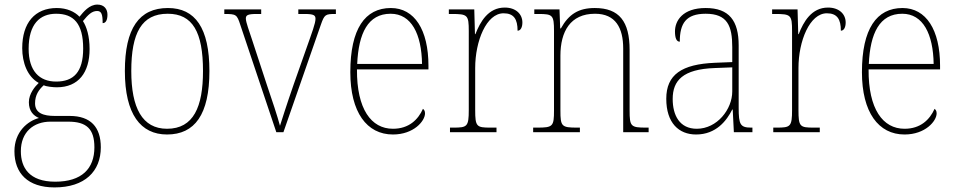

<svg xmlns="http://www.w3.org/2000/svg" viewBox="-20 -577 4173 838"><path d="M218 241C350 241 420 171 420 66C420 -22 376 -71 284 -71H219C170 -71 133 -83 133 -126C133 -163 150 -186 171 -205C181 -199 213 -196 228 -196C323 -196 371 -261 371 -363C371 -420 358 -460 342 -485C365 -513 381 -529 404 -529C423 -529 428 -514 428 -476C442 -476 449 -490 449 -513C449 -537 435 -557 405 -557C370 -557 345 -526 327 -504C306 -526 272 -542 228 -542C132 -542 77 -477 77 -367C77 -303 100 -242 149 -215C133 -200 106 -168 106 -131C106 -92 126 -72 150 -62C101 -49 43 -2 43 83C43 179 101 241 218 241ZM225 -221C152 -221 105 -267 105 -364C105 -472 154 -517 225 -517C301 -517 343 -475 343 -365C343 -262 301 -221 225 -221ZM221 216C107 216 71 154 71 83C71 -1 127 -46 200 -46H278C357 -46 392 -15 392 66C392 159 337 216 221 216Z M709 10C830 10 894 -77 894 -267C894 -455 832 -542 713 -542C587 -542 525 -453 525 -267C525 -78 594 10 709 10ZM709 -15C601 -15 553 -106 553 -267C553 -433 598 -517 712 -517C821 -517 866 -437 866 -267C866 -111 825 -15 709 -15Z M1029 -468 1186 0H1217L1380 -468C1396 -514 1400 -516 1444 -516H1446V-536H1282V-516H1310C1350 -516 1357 -510 1357 -495C1357 -475 1342 -436 1317 -365L1262 -209C1229 -114 1210 -53 1202 -28C1192 -66 1166 -145 1146 -203L1079 -407C1069 -438 1053 -480 1053 -496C1053 -510 1060 -516 1099 -516H1120V-536H959V-516C1011 -516 1014 -514 1029 -468Z M1695 10C1786 10 1835 -49 1835 -82C1835 -93 1831 -98 1826 -102C1805 -55 1765 -15 1695 -15C1600 -15 1537 -101 1538 -274H1850V-290C1850 -447 1789 -542 1686 -542C1573 -542 1509 -451 1509 -262C1509 -87 1581 10 1695 10ZM1822 -298H1539C1545 -432 1586 -517 1685 -517C1776 -517 1820 -428 1822 -298Z M1944 0H2147V-20H2121C2060 -20 2054 -24 2054 -97V-280C2054 -398 2103 -519 2178 -519C2223 -519 2239 -493 2239 -443C2253 -443 2260 -459 2260 -479C2260 -515 2232 -544 2183 -544C2111 -544 2076 -482 2055 -428H2053L2050 -536H1939V-516H1951C2021 -516 2026 -512 2026 -441V-97C2026 -24 2019 -20 1959 -20H1944Z M2307 0H2511V-20H2499C2431 -20 2426 -25 2426 -95V-334C2426 -439 2469 -517 2577 -517C2667 -517 2700 -455 2700 -365V0H2811V-20H2800C2733 -20 2728 -25 2728 -95V-359C2728 -483 2683 -542 2576 -542C2506 -542 2463 -516 2428 -453H2425L2422 -536H2312V-516H2331C2392 -516 2398 -511 2398 -442V-95C2398 -25 2393 -20 2325 -20H2307Z M3018 10C3106 10 3152 -51 3176 -99H3178L3183 0H3264V-20H3259C3211 -20 3204 -33 3204 -107V-379C3204 -486 3163 -542 3060 -542C2960 -542 2926 -487 2926 -440C2926 -410 2933 -395 2947 -395C2947 -475 2974 -517 3060 -517C3155 -517 3176 -464 3176 -371V-306L3101 -303C2955 -297 2888 -251 2888 -146C2888 -40 2943 10 3018 10ZM3021 -15C2946 -15 2916 -74 2916 -145C2916 -226 2961 -275 3099 -280L3176 -283V-178C3176 -100 3110 -15 3021 -15Z M3355 0H3558V-20H3532C3471 -20 3465 -24 3465 -97V-280C3465 -398 3514 -519 3589 -519C3634 -519 3650 -493 3650 -443C3664 -443 3671 -459 3671 -479C3671 -515 3643 -544 3594 -544C3522 -544 3487 -482 3466 -428H3464L3461 -536H3350V-516H3362C3432 -516 3437 -512 3437 -441V-97C3437 -24 3430 -20 3370 -20H3355Z M3928 10C4019 10 4068 -49 4068 -82C4068 -93 4064 -98 4059 -102C4038 -55 3998 -15 3928 -15C3833 -15 3770 -101 3771 -274H4083V-290C4083 -447 4022 -542 3919 -542C3806 -542 3742 -451 3742 -262C3742 -87 3814 10 3928 10ZM4055 -298H3772C3778 -432 3819 -517 3918 -517C4009 -517 4053 -428 4055 -298Z"/></svg>

Font: Noto Serif Tamil SemiCondensed Thin
Style: Regular
Weight: 100
Width: 4
Designer: Indian Type Foundry, Tom Grace, and the Monotype Design Team
Foundry: Monotype Imaging Inc.
Version: Version 2.004